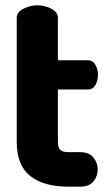

<svg xmlns="http://www.w3.org/2000/svg" viewBox="-20 -703 404 723"><path d="M239 0Q144 0 93.5 -40.5Q43 -81 43 -169V-636Q43 -657 68 -670Q93 -683 120 -683Q149 -683 173.5 -670Q198 -657 198 -636V-476H311Q330 -476 339.5 -458.5Q349 -441 349 -421Q349 -400 339.5 -383Q330 -366 311 -366H198V-169Q198 -147 207 -138.5Q216 -130 239 -130H282Q316 -130 332 -109.5Q348 -89 348 -65Q348 -40 332 -20Q316 0 282 0Z"/></svg>

Font: Dosis ExtraBold
Style: Regular
Weight: 800
Designer: EdgarTolentino, PabloImpallari, IginoMarini
Foundry: EdgarTolentino, PabloImpallari, IginoMarini
Version: Version 3.001; ttfautohint (v1.8.2)